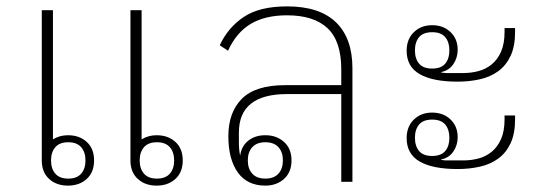

<svg xmlns="http://www.w3.org/2000/svg" viewBox="-20 -570 1703 602"><path d="M193 12Q157 12 134 -9Q111 -30 111 -67V-538H146V-133Q167 -146 193 -146Q229 -146 252 -125Q275 -104 275 -67Q275 -30 252 -9Q229 12 193 12ZM194 -10Q221 -10 234.5 -25.5Q248 -41 248 -67Q248 -93 234.5 -108.5Q221 -124 194 -124Q167 -124 153.5 -108.5Q140 -93 140 -67Q140 -41 153.5 -25.5Q167 -10 194 -10ZM471 12Q435 12 412 -9Q389 -30 389 -67V-538H424V-133Q445 -146 471 -146Q507 -146 530 -125Q553 -104 553 -67Q553 -30 530 -9Q507 12 471 12ZM472 -10Q499 -10 512.5 -25.5Q526 -41 526 -67Q526 -93 512.5 -108.5Q499 -124 472 -124Q445 -124 431.5 -108.5Q418 -93 418 -67Q418 -41 431.5 -25.5Q445 -10 472 -10Z M812 12Q755 12 725.5 -29.5Q696 -71 696 -143Q696 -218 738.5 -260.5Q781 -303 874 -303H1050V-353Q1050 -441 1007 -481.5Q964 -522 880 -522Q811 -522 766 -495Q721 -468 695 -411L669 -428Q695 -484 744.5 -517Q794 -550 880 -550Q982 -550 1033.5 -500Q1085 -450 1085 -356V0H1050V-275H879Q805 -275 767 -245Q729 -215 729 -154V-125Q729 -99 733 -82Q737 -112 758.5 -129Q780 -146 812 -146Q847 -146 870.5 -125Q894 -104 894 -67Q894 -30 870.5 -9Q847 12 812 12ZM812 -10Q839 -10 853 -25.5Q867 -41 867 -67Q867 -93 853 -108.5Q839 -124 812 -124Q785 -124 771 -108.5Q757 -93 757 -67Q757 -41 771 -25.5Q785 -10 812 -10Z M1415 -314Q1337 -314 1296 -337.5Q1255 -361 1255 -411Q1255 -447 1277.5 -469Q1300 -491 1335 -491Q1370 -491 1392.5 -469.5Q1415 -448 1415 -414Q1415 -389 1401.5 -369Q1388 -349 1363 -344V-343Q1371 -341 1379.5 -341Q1388 -341 1397 -341H1433Q1457 -341 1480 -347Q1503 -353 1521.5 -368Q1540 -383 1551 -408Q1562 -433 1562 -470V-482H1595V-470Q1595 -425 1581 -395Q1567 -365 1542.5 -347Q1518 -329 1485 -321.5Q1452 -314 1415 -314ZM1415 -40Q1337 -40 1296 -63.5Q1255 -87 1255 -137Q1255 -173 1277.5 -195Q1300 -217 1335 -217Q1370 -217 1392.5 -195.5Q1415 -174 1415 -140Q1415 -115 1401.5 -95Q1388 -75 1363 -70V-69Q1371 -67 1379.5 -67Q1388 -67 1397 -67H1433Q1457 -67 1480 -73Q1503 -79 1521.5 -94Q1540 -109 1551 -134Q1562 -159 1562 -196V-208H1595V-196Q1595 -151 1581 -121Q1567 -91 1542.5 -73Q1518 -55 1485 -47.5Q1452 -40 1415 -40ZM1335 -355Q1363 -355 1376 -370.5Q1389 -386 1389 -412Q1389 -438 1376 -453.5Q1363 -469 1335 -469Q1307 -469 1294 -453.5Q1281 -438 1281 -412Q1281 -386 1294 -370.5Q1307 -355 1335 -355ZM1335 -81Q1363 -81 1376 -96.5Q1389 -112 1389 -138Q1389 -164 1376 -179.5Q1363 -195 1335 -195Q1307 -195 1294 -179.5Q1281 -164 1281 -138Q1281 -112 1294 -96.5Q1307 -81 1335 -81Z"/></svg>

Font: IBM Plex Sans Thai Looped ExtraLight
Style: Regular
Weight: 200
Designer: Mike Abbink, Paul van der Laan, Pieter van Rosmalen, Ben Mitchell, Mark Frömberg
Foundry: Bold Monday
Version: Version 1.0